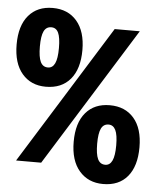

<svg xmlns="http://www.w3.org/2000/svg" viewBox="-53 -768 668 823"><g transform="rotate(5 281.5 -356.5)"><path d="M140 -384Q76 -384 38 -428.5Q0 -473 0 -554Q0 -635 37.5 -679Q75 -723 141 -723Q207 -723 245 -678.5Q283 -634 283 -554Q283 -473 245.5 -428.5Q208 -384 140 -384ZM41 -58 413 -656H521L149 -58ZM142 -467Q162 -467 172 -488Q182 -509 182 -554Q182 -599 172.5 -619.5Q163 -640 142 -640Q120 -640 110 -619.5Q100 -599 100 -554Q100 -509 110 -488Q120 -467 142 -467ZM421 10Q357 10 318.5 -34.5Q280 -79 280 -160Q280 -241 317.5 -285Q355 -329 421 -329Q487 -329 525 -285Q563 -241 563 -160Q563 -79 526 -34.5Q489 10 421 10ZM423 -73Q443 -73 453 -94Q463 -115 463 -160Q463 -205 453 -225.5Q443 -246 423 -246Q401 -246 391 -225.5Q381 -205 381 -160Q381 -115 391 -94Q401 -73 423 -73Z"/></g></svg>

Font: Noto Sans Mono SemiCondensed
Style: Bold
Weight: 700
Width: 4
Designer: Monotype Design Team
Foundry: Monotype Imaging Inc.
Version: Version 2.014